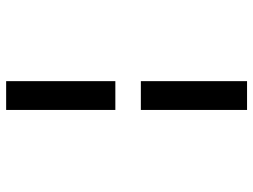

<svg xmlns="http://www.w3.org/2000/svg" viewBox="-122 -570 843 640"><g transform="rotate(-90 300.0 -250.5)"><path d="M253 -288V-652H349V-288ZM253 151V-203H349V151Z"/></g></svg>

Font: Inconsolata Expanded SemiBold
Style: Regular
Weight: 600
Width: 7
Monospace: yes
Designer: Raph Levien, Cyreal, Brenton Simpson
Foundry: Raph Levien, Cyreal, Google
Version: Version 3.001; ttfautohint (v1.8.2.53-6de2)